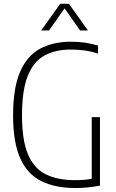

<svg xmlns="http://www.w3.org/2000/svg" viewBox="-20 -964 598 990"><path d="M369.5 5.5Q264.5 5.5 192.8 -30.2Q121 -66 84.2 -148Q47.5 -230 47.5 -369Q47.5 -511 83.8 -594Q120 -677 187 -713Q254 -749 347 -749Q419.5 -749 485.5 -729V-687.5Q448.5 -699.5 414.2 -704Q380 -708.5 345.5 -708.5Q266 -708.5 209.8 -678Q153.5 -647.5 123.5 -573.5Q93.5 -499.5 93.5 -369Q93.5 -242 124 -169Q154.5 -96 215.5 -65.5Q276.5 -35 368 -35Q413.5 -35 453 -42V-360H495.5V-7Q458 0 428.5 2.8Q399 5.5 369.5 5.5ZM192.5 -807 290.5 -944.5H335.5L433.5 -807H393L313 -921L233 -807Z"/></svg>

Font: Encode Sans Condensed ExtraLight
Style: Regular
Weight: 200
Width: 3
Designer: Multiple Designers
Foundry: Impallari Type
Version: Version 3.000; ttfautohint (v1.8.3) -l 8 -r 50 -G 200 -x 14 